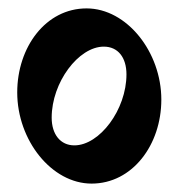

<svg xmlns="http://www.w3.org/2000/svg" viewBox="-20 -534 424 457"><path d="M198 -97C295 -97 364 -189 364 -297C364 -410 282 -514 186 -514C89 -514 21 -422 21 -314C21 -200 103 -97 198 -97ZM157 -188C124 -188 103 -214 103 -254C103 -338 167 -423 227 -423C261 -423 281 -397 281 -357C281 -273 217 -188 157 -188Z"/></svg>

Font: Noto Serif Devanagari ExtraCondensed
Style: Bold
Weight: 700
Width: 2
Designer: Universal Thirst, Indian Type Foundry and the Monotype Design Team
Foundry: Monotype Imaging Inc.
Version: Version 2.004